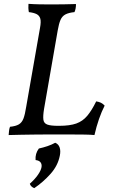

<svg xmlns="http://www.w3.org/2000/svg" viewBox="-20 -699 585 998"><path d="M25 3Q26 -8 27 -19Q28 -30 32 -40Q62 -43 78 -52.5Q94 -62 102 -83Q110 -104 116 -143L188 -554Q194 -586 189.5 -602Q185 -618 170.5 -625.5Q156 -633 130 -636Q128 -646 127.5 -657.5Q127 -669 128 -679Q156 -677 185.5 -676.5Q215 -676 246 -676Q277 -676 311.5 -676.5Q346 -677 375 -678Q375 -666 373 -655Q371 -644 367 -636Q337 -633 320 -624Q303 -615 294.5 -595.5Q286 -576 280 -541L209 -133Q203 -96 205.5 -77Q208 -58 226 -51.5Q244 -45 281 -45H287Q343 -45 376.5 -57Q410 -69 433.5 -97Q457 -125 480 -172Q494 -170 504.5 -165Q515 -160 524 -150Q508 -119 494.5 -80Q481 -41 471 3Q452 1 420.5 0.5Q389 0 352 0Q315 0 279 0Q251 0 218.5 0Q186 0 153 0.5Q120 1 87.5 1.5Q55 2 25 3ZM158 279Q139 271 135 256Q161 233 177 210Q193 187 196 169Q198 154 190.5 144.5Q183 135 165 133Q162 100 182 73Q205 68 227 60.5Q249 53 267 43Q284 50 290 67.5Q296 85 291 110Q281 162 242.5 205Q204 248 158 279Z"/></svg>

Font: Vollkorn
Style: Italic
Weight: 400
Italic angle: -11°
Designer: Friedrich Althausen
Foundry: Friedrich Althausen
Version: Version 5.001